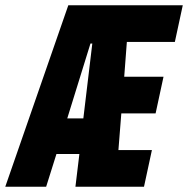

<svg xmlns="http://www.w3.org/2000/svg" viewBox="-66 -708 713 728"><path d="M-46 0 193 -688H627L597 -549H415L405 -417H554L524 -278H394L383 -139H510L480 0H220L235 -124H148L109 0ZM189 -259H250L284 -543H277Z"/></svg>

Font: Saira Condensed Black
Style: Italic
Weight: 900
Width: 3
Italic angle: -12°
Designer: Hector Gatti with collaboration of the Omnibus-Type team
Foundry: Omnibus-Type
Version: Version 1.101